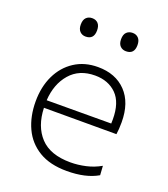

<svg xmlns="http://www.w3.org/2000/svg" viewBox="-133 -808 795 911"><g transform="rotate(20 264.0 -352.5)"><path d="M309.5 9.5Q224.5 9.5 168.8 -24.2Q113 -58 85.8 -116.8Q58.5 -175.5 58.5 -251Q58.5 -325 86 -382.2Q113.5 -439.5 163.8 -472.2Q214 -505 281.5 -505Q371 -505 423.5 -450.2Q476 -395.5 476 -296.5Q476 -261 472 -235.5H106Q109 -143 159.5 -89Q210 -35 312 -35Q350 -35 389 -43.8Q428 -52.5 463 -72.5L466 -26Q405.5 9.5 309.5 9.5ZM282.5 -462.5Q202.5 -462.5 156.8 -409.5Q111 -356.5 106 -273.5L431.5 -274.5Q432 -283.5 432 -295.5Q432 -380.5 390.8 -421.5Q349.5 -462.5 282.5 -462.5ZM379.5 -620.5Q361.5 -620.5 350 -632.2Q338.5 -644 338.5 -666.5Q338.5 -690.5 350.2 -702Q362 -713.5 380.5 -713.5Q399 -713.5 410.2 -701.5Q421.5 -689.5 421.5 -666.5Q421.5 -620.5 379.5 -620.5ZM175.5 -620.5Q158 -620.5 146.5 -632.2Q135 -644 135 -666.5Q135 -690.5 146.5 -702Q158 -713.5 176.5 -713.5Q195.5 -713.5 206.5 -701.5Q217.5 -689.5 217.5 -666.5Q217.5 -620.5 175.5 -620.5Z"/></g></svg>

Font: Commissioner ExtraLight
Style: Regular
Weight: 200
Designer: Kostas Bartsokas
Foundry: Kostas Bartsokas
Version: Version 1.000; ttfautohint (v1.8.3)